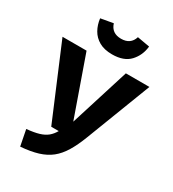

<svg xmlns="http://www.w3.org/2000/svg" viewBox="-231 -1065 1080 1202"><g transform="rotate(30 309.0 -464.0)"><path d="M623.1 -710.8 442.6 -241.5Q416.4 -173.3 387.7 -126.2Q359 -79 322.1 -49.5Q285.1 -20 233.3 -4.1Q181.5 11.8 109.2 17.4L86.7 -97.4Q141.5 -102.6 175.9 -113.1Q210.3 -123.6 232.1 -141.8Q253.8 -160 269.7 -187.7H215.4L-5.1 -710.8H168.7L319 -284.1L452.8 -710.8ZM317.9 -770.3Q261.5 -770.3 224.1 -791.5Q186.7 -812.8 166.4 -848.7Q146.2 -884.6 141 -928.7L230.8 -944.6Q249.7 -883.1 317.9 -883.1Q386.2 -883.1 405.1 -944.6L494.9 -928.7Q488.2 -862.6 445.4 -816.4Q402.6 -770.3 317.9 -770.3Z"/></g></svg>

Font: Fira Code
Style: Bold
Weight: 700
Monospace: yes
Designer: Carrois Corporate, Edenspiekermann AG, Nikita Prokopov
Foundry: Carrois Corporate, Edenspiekermann AG, Nikita Prokopov
Version: Version 6.000; ttfautohint (v1.8.2) -l 8 -r 50 -G 200 -x 14 